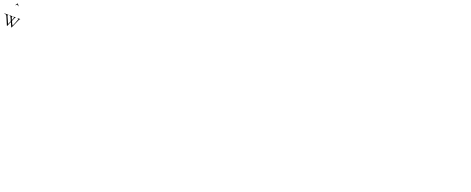

<svg xmlns="http://www.w3.org/2000/svg" viewBox="631 -6500 31455 12827"><g transform="rotate(20 16358.0 -86.5)"><path d="M465 -763Q465 -764 469 -772Q486 -797 500.5 -819.5Q515 -842 523 -855.5Q531 -869 537.5 -880.5Q544 -892 546.5 -897.5Q549 -903 552 -906.5Q555 -910 557 -911Q559 -912 563 -912H588Q599 -912 605 -901Q621 -873 643 -839.5Q665 -806 678 -787Q691 -768 691 -764Q691 -756 680 -756Q673 -756 626.5 -798.5Q580 -841 577 -841Q571 -841 526.5 -799Q482 -757 475 -757Q465 -757 465 -763ZM20 0Q20 0 47 0Q53 0 85.5 1.5Q118 3 157 3Q185 3 213 1.5Q241 0 243 0Q252 0 254.5 2.5Q257 5 257 12Q257 18 235.5 29Q214 40 214 59Q214 68 218 81Q222 94 234 122Q246 150 259.5 180Q273 210 301 272.5Q329 335 356 397Q363 413 376.5 444.5Q390 476 398.5 496Q407 516 417 538.5Q427 561 433.5 572Q440 583 443 583Q447 583 475 521Q503 459 525 404Q529 395 534.5 384Q540 373 542.5 365.5Q545 358 545 350Q545 338 485 203.5Q425 69 408 50Q404 45 400 42Q396 39 392.5 36.5Q389 34 386.5 32.5Q384 31 380 30.5Q376 30 374.5 30Q373 30 368.5 29.5Q364 29 363 29Q335 26 329 23.5Q323 21 323 13Q323 -1 352 -1Q358 -1 391 1Q424 3 462 3Q464 3 489 1Q514 -1 528 -1Q558 -1 558 7Q558 13 547 19Q536 25 525.5 34.5Q515 44 515 58Q515 77 546 147Q548 151 559.5 180Q571 209 580 228.5Q589 248 593 248Q601 248 633 160.5Q665 73 665 57Q665 39 650 31.5Q635 24 620 20.5Q605 17 605 9Q605 -2 627 -2Q633 -2 657 -1Q681 0 691 0H708Q722 0 761 -3H770Q783 -3 783 7Q783 17 764 23Q745 29 738 36Q722 52 710 82Q689 133 660 201Q630 271 625 285Q620 299 620 310Q620 318 681 454Q742 590 753 590Q765 590 869.5 337.5Q974 85 974 60Q974 44 962.5 35.5Q951 27 937 25.5Q923 24 911.5 20.5Q900 17 900 9Q900 2 903 0.5Q906 -1 919 -1Q922 -1 942 -0.5Q962 0 982 0Q1000 0 1022.5 -1Q1045 -2 1071 -2Q1091 -2 1091 12Q1091 19 1085.5 23Q1080 27 1069 33Q1058 39 1050 47Q1045 52 1041.5 57Q1038 62 1034 69.5Q1030 77 1027.5 82Q1025 87 1019.5 99.5Q1014 112 1011 119Q934 291 839 505Q763 678 749 707Q735 736 727 736Q722 736 715 723.5Q708 711 695.5 681.5Q683 652 681 647Q671 625 654.5 586Q638 547 626.5 520Q615 493 603 465Q591 437 583 422.5Q575 408 572 408Q562 408 504.5 546Q447 684 443 700Q442 704 440.5 708Q439 712 438 715Q437 718 436 721Q435 724 434 726Q433 728 432.5 730Q432 732 431 733.5Q430 735 429 736Q428 737 427 737.5Q426 738 425 738.5Q424 739 422 739Q413 739 400 710.5Q387 682 353 598.5Q319 515 284 438Q226 311 161 151Q142 103 120 75.5Q98 48 81 41Q64 34 50 33Q36 32 -28 29Q-92 26 20 0Z"/></g></svg>

Font: OFL Sorts Mill Goudy TT
Style: Regular
Weight: 500
Version: Version 003.000